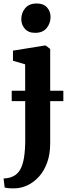

<svg xmlns="http://www.w3.org/2000/svg" viewBox="-38 -810 384 1073"><path d="M47 242.5Q36 243 23.8 242.5Q11.5 242 1.8 240.8Q-8 239.5 -12 238L-18 187Q-10.5 187.5 4.5 185.2Q19.5 183 35 175.5Q60 164 75 137.5Q90 111 96.5 69Q103 27 103 -30L102.5 -450.5L34.5 -470.5V-527L211 -555.5H217.5L242.5 -536.5V-9Q242.5 53 225 100Q207.5 147 178.8 178.2Q150 209.5 115.5 225.5Q81 241.5 47 242.5ZM157.5 -626.5Q120.5 -626.5 100.8 -649.5Q81 -672.5 81 -702.5Q81 -738.5 103 -764.5Q125 -790.5 167 -790.5H168Q205.5 -790.5 225 -768.2Q244.5 -746 244.5 -715.5Q244.5 -680 222.8 -653.2Q201 -626.5 158.5 -626.5ZM316 -303V-245H27.5V-303Z"/></svg>

Font: Merriweather 48pt
Style: Bold
Weight: 700
Version: Version 2.100